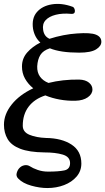

<svg xmlns="http://www.w3.org/2000/svg" viewBox="-50 -748 532 970"><path d="M189 202Q151 202 108 190Q65 178 42 154Q30 142 34.5 126Q39 110 48 101Q58 90 73 87Q88 84 101 92Q116 102 140.5 110.5Q165 119 193 119Q245 119 274.5 113Q304 107 304 76Q304 44 267 33Q230 22 174 22Q97 21 52 3.5Q7 -14 -11.5 -45.5Q-30 -77 -30 -118Q-30 -171 9 -220Q48 -269 118 -302Q92 -323 76.5 -350.5Q61 -378 61 -412Q61 -453 87.5 -483Q114 -513 154 -533Q125 -559 117 -602Q109 -655 136 -686.5Q163 -718 212 -726Q261 -734 316 -714Q323 -712 326.5 -702.5Q330 -693 327 -685Q324 -677 309 -678Q266 -682 232 -673.5Q198 -665 180.5 -646Q163 -627 168 -597Q170 -582 177.5 -570.5Q185 -559 200 -552Q234 -563 270 -570Q306 -577 339 -579Q407 -584 434.5 -573Q462 -562 462 -537Q462 -515 435.5 -498.5Q409 -482 350 -482Q255 -482 202 -504Q168 -493 154 -470.5Q140 -448 138 -413Q137 -382 152 -361Q167 -340 195 -329Q266 -347 350 -346Q382 -345 399.5 -330.5Q417 -316 417 -296Q417 -273 393.5 -256.5Q370 -240 331 -239Q291 -238 252 -245Q213 -252 179 -266Q124 -248 94.5 -209Q65 -170 65 -113Q65 -81 99 -67Q133 -53 182 -51Q262 -50 311.5 -17.5Q361 15 361 78Q361 116 337 144Q313 172 274 187Q235 202 189 202Z"/></svg>

Font: TsukuhouMincho
Style: Regular
Weight: 400
Designer: Iose
Foundry: Typographish
Version: Version 1.001; ttfautohint (v1.8.3)